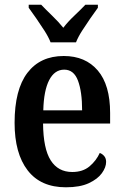

<svg xmlns="http://www.w3.org/2000/svg" viewBox="-20 -786 526 816"><path d="M260 10Q153 10 97.5 -62Q42 -134 42 -264Q42 -405 96.5 -476.5Q151 -548 251 -548Q343 -548 395.5 -486.5Q448 -425 448 -306V-261H163Q164 -154 195.5 -104.5Q227 -55 287 -55Q332 -55 360.5 -79Q389 -103 404 -136Q415 -132 423 -122.5Q431 -113 431 -98Q431 -75 413 -50Q395 -25 357.5 -7.5Q320 10 260 10ZM329 -317Q329 -396 311.5 -443Q294 -490 253 -490Q212 -490 189 -445.5Q166 -401 164 -317ZM195 -606Q186 -629 169 -655.5Q152 -682 134 -708Q116 -734 102 -753V-766H155Q175 -745 202 -719Q229 -693 249 -668Q268 -693 295.5 -719Q323 -745 343 -766H396V-753Q382 -734 364 -708Q346 -682 329 -655.5Q312 -629 303 -606Z"/></svg>

Font: Noto Serif Hebrew Condensed SemiBold
Style: Regular
Weight: 600
Width: 3
Designer: Monotype Design Team
Foundry: Monotype Imaging Inc.
Version: Version 2.004; ttfautohint (v1.8.4.7-5d5b)